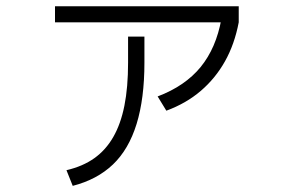

<svg xmlns="http://www.w3.org/2000/svg" viewBox="-20 -599 920 613"><path d="M192.2 -55.6Q244.4 -67.8 281.1 -93.9Q317.8 -120 341.7 -161.7Q365.6 -203.3 377.2 -261.7Q388.9 -320 388.9 -398.9V-482.2H441.1V-398.9Q441.1 -284.4 416.1 -203.3Q391.1 -122.2 340.6 -73.9Q290 -25.6 212.2 -5.6ZM483.3 -291.1Q571.1 -324.4 620.6 -385Q670 -445.6 686.7 -537.8L742.2 -527.8Q728.9 -457.8 698.3 -403.3Q667.8 -348.9 621.1 -308.9Q574.4 -268.9 511.1 -245.6ZM155.6 -527.8V-578.9H742.2V-527.8Z"/></svg>

Font: Paperlogy 3 Light
Style: Regular
Weight: 300
Designer: redesigned by Lee Juim, glyphs from Gmarket Sans & Montserrat
Foundry: PT&
Version: Version 1.001